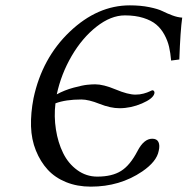

<svg xmlns="http://www.w3.org/2000/svg" viewBox="-20 -678 694 710"><path d="M339.8 -24.9Q394.5 -24.9 427.7 -45.9Q460.9 -66.4 488.8 -120.1Q512.2 -165 543 -165Q560.1 -165 565.9 -152.8Q571.8 -140.6 566.9 -120.1Q559.6 -80.6 505.9 -43.9Q423.3 12.2 315.9 12.2Q265.6 12.2 224.6 -4.4Q183.6 -21 156.5 -50.5Q129.4 -80.1 112.8 -121.1Q96.2 -162.1 94.7 -210.9Q93.3 -259.8 104 -314.9Q135.7 -463.4 238 -560.8Q340.3 -658.2 460 -658.2Q500 -658.2 532.2 -651.6Q564.5 -645 581.1 -636.7Q597.7 -628.4 617.2 -621.1Q636.7 -613.8 653.8 -612.8Q647 -565.4 643.1 -458L612.8 -454.1Q610.4 -482.4 605.2 -504.9Q600.1 -527.3 587.9 -549.8Q575.7 -572.3 557.6 -587.4Q539.6 -602.5 510 -611.8Q480.5 -621.1 441.9 -621.1Q390.1 -621.1 337.2 -579.6Q284.2 -538.1 245.1 -471.2Q206.1 -404.3 189.9 -329.1Q218.3 -344.7 252 -353.8Q285.6 -362.8 302.7 -364.5Q319.8 -366.2 332 -366.2Q362.3 -366.2 407.7 -347.2Q453.1 -328.1 481 -328.1Q497.1 -328.1 511.2 -332Q525.4 -335.9 533.7 -340.1Q542 -344.2 543.9 -344.2Q547.4 -344.2 549.8 -340.8Q552.2 -337.4 550.8 -332Q545.9 -313 504.9 -295.4Q463.9 -277.8 421.9 -277.8Q388.7 -277.8 348.1 -293.9Q307.6 -310.1 280.8 -310.1Q222.7 -310.1 185.1 -295.9Q179.2 -247.6 186.8 -199.2Q194.3 -150.9 213.4 -112.1Q232.4 -73.2 265.6 -49.1Q298.8 -24.9 339.8 -24.9Z"/></svg>

Font: Linux Libertine G
Style: Italic
Weight: 400
Italic angle: -12°
Designer: Philipp H. Poll
Foundry: Philipp H. Poll
Version: Version 5.1.3